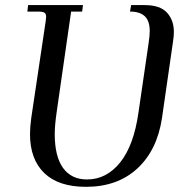

<svg xmlns="http://www.w3.org/2000/svg" viewBox="-20 -722 735 750"><path d="M86.9 -676.8 89.8 -702.1H304.2L300.8 -676.8H257.8L201.2 -283.2Q193.8 -231 193.8 -199.2Q193.8 -110.8 226.3 -65.9Q258.8 -21 319.8 -21Q396 -21 449.5 -87.6Q502.9 -154.3 521 -283.2L560.1 -550.8Q564.9 -582.5 564.9 -600.1Q564.9 -640.1 545.7 -658.4Q526.4 -676.8 487.8 -676.8L492.2 -702.1H544.9Q605.5 -702.1 632.3 -672.6Q659.2 -643.1 659.2 -597.2Q659.2 -580.6 655.8 -559.1L612.8 -261.2Q593.8 -134.8 516.1 -63.5Q438.5 7.8 315.9 7.8Q208.5 7.8 152.8 -46.1Q97.2 -100.1 97.2 -198.2Q97.2 -224.6 102.1 -261.2L158.2 -637.2Q160.2 -650.9 160.2 -655.8Q160.2 -668.5 153.3 -672.6Q146.5 -676.8 127.9 -676.8Z"/></svg>

Font: Dihjauti
Style: Bold Italic
Weight: 700
Italic angle: -9°
Designer: T. Christopher White
Version: Version 3.0.0